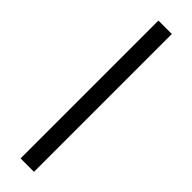

<svg xmlns="http://www.w3.org/2000/svg" viewBox="-290 -705 830 830"><g transform="rotate(45 125.5 -289.5)"><path d="M167 -710.9V131.8H85V-710.9Z"/></g></svg>

Font: Mardoto Medium
Style: Regular
Weight: 500
Designer: Christian Robertson, Vahan Hovhannisyan
Foundry: Google
Version: Version 1.000